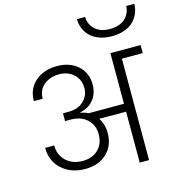

<svg xmlns="http://www.w3.org/2000/svg" viewBox="-140 -1133 1164 1254"><g transform="rotate(-15 441.5 -505.5)"><path d="M285.2 -440.9Q351.1 -440.9 388.4 -477.3Q425.8 -513.7 425.8 -563Q425.8 -622.6 386.5 -658.2Q347.2 -693.8 289.1 -693.8Q226.6 -693.8 185.8 -659.7Q145 -625.5 145 -566.9H85Q85 -649.9 142.3 -699.5Q199.7 -749 289.1 -749Q375 -749 429.4 -700.7Q483.9 -652.3 483.9 -573.2Q483.9 -513.7 451.9 -472.4Q419.9 -431.2 357.9 -417V-415Q385.3 -410.6 410.2 -397.9H648.9V-740.2H853V-686H711.9V0H648.9V-344.2L467.8 -345.2Q497.1 -297.9 497.1 -243.2Q497.1 -156.2 441.9 -104Q386.7 -51.8 295.9 -51.8Q200.2 -51.8 138.7 -107.4Q77.1 -163.1 77.1 -252.9H138.2Q138.2 -189 180.9 -147.9Q223.6 -106.9 292 -106.9Q359.4 -106.9 398.7 -146Q438 -185.1 438 -249Q438 -308.1 400.9 -345.2H399.9L398.9 -347.2Q357.9 -388.2 285.2 -388.2H248V-440.9ZM495.1 -1011.2H550.8Q550.8 -962.9 586.7 -928Q622.6 -893.1 689 -893.1Q724.1 -893.1 751.7 -903.6Q779.3 -914.1 795.4 -931.4Q811.5 -948.7 819.8 -969Q828.1 -989.3 828.1 -1011.2H882.8Q882.8 -978 870.8 -948.7Q858.9 -919.4 835.7 -895.8Q812.5 -872.1 774.7 -858.2Q736.8 -844.2 689 -844.2Q641.1 -844.2 603.3 -858.2Q565.4 -872.1 542.2 -895.8Q519 -919.4 507.1 -948.7Q495.1 -978 495.1 -1011.2Z"/></g></svg>

Font: PoppinsZ Light
Style: Regular
Weight: 300
Designer: Ninad Kale (Devanagari), Jonny Pinhorn (Latin)
Foundry: Indian Type Foundry
Version: Version 3.002;FEAKit 1.0